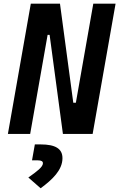

<svg xmlns="http://www.w3.org/2000/svg" viewBox="-20 -713 635 1022"><path d="M314.9 0H473.1L595.2 -693.4H476.6L383.8 -166H370.1L299.3 -693.4H144L22 0H140.6L233.4 -527.3H244.1ZM196.3 289.1C259.3 242.7 312.5 191.9 312.5 128.9C312.5 78.6 274.9 55.7 196.3 55.7H165.5L150.4 140.6H182.1C199.7 140.6 208.5 145.5 208.5 155.8C208.5 175.8 177.7 198.7 130.9 231.9Z"/></svg>

Font: Cascadia Code SemiBold
Style: Italic
Weight: 600
Italic angle: -10°
Monospace: yes
Designer: Aaron Bell
Foundry: Saja Typeworks
Version: Version 2404.023